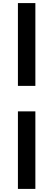

<svg xmlns="http://www.w3.org/2000/svg" viewBox="-20 -970 345 1243"><path d="M96 -950H209V-414H96ZM96 -249H209V253H96Z"/></svg>

Font: Be Vietnam
Style: Bold
Weight: 700
Designer: Gabriel Lam
Foundry: TypeRant
Version: Version 4.000